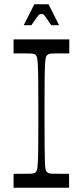

<svg xmlns="http://www.w3.org/2000/svg" viewBox="-20 -886 391 906"><path d="M44 0V-66Q60 -66 71.5 -66Q83 -66 93 -66Q122 -66 132.5 -67Q143 -68 148 -73Q152 -76 154.5 -84.5Q157 -93 158.5 -119.5Q160 -146 160.5 -200.5Q161 -255 161 -350Q161 -445 160.5 -499.5Q160 -554 158.5 -580.5Q157 -607 154.5 -615.5Q152 -624 148 -627Q143 -632 132.5 -633Q122 -634 93 -634Q83 -634 71.5 -634Q60 -634 44 -634V-700H307V-634Q293 -634 280.5 -634Q268 -634 258 -634Q229 -634 219 -633Q209 -632 204 -627Q199 -624 196.5 -615.5Q194 -607 192.5 -580.5Q191 -554 190.5 -499.5Q190 -445 190 -350Q190 -255 190.5 -200.5Q191 -146 192 -119.5Q193 -93 195.5 -84.5Q198 -76 203 -73Q208 -68 218.5 -67Q229 -66 257 -66Q267 -66 279.5 -66Q292 -66 306 -66V0ZM92 -767 142 -866H209L259 -767H222Q204 -793 196.5 -804Q189 -815 185.5 -817.5Q182 -820 175 -820Q170 -820 166 -817.5Q162 -815 154 -804Q146 -793 128 -767Z"/></svg>

Font: Ojuju
Style: Regular
Weight: 400
Designer: Chisaokwu Joboson, Mirko Velimirovic
Foundry: Udi Foundry
Version: Version 1.000